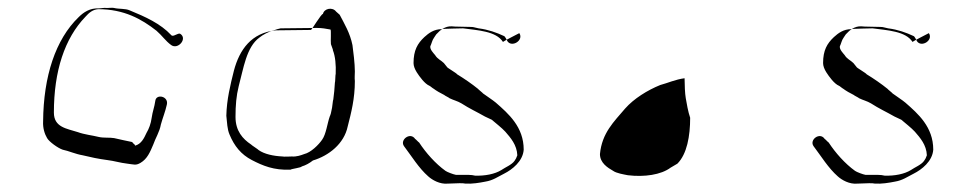

<svg xmlns="http://www.w3.org/2000/svg" viewBox="-20 -464 2426 481"><path d="M432 -379C426 -383 414 -370 409 -376C382 -405 344 -422 305 -438C294 -443 278 -441 266 -444C265 -445 249 -444 248 -444C240 -445 234 -443 227 -443C205 -444 189 -433 177 -421C119 -365 89 -273 88 -160C87 -143 92 -128 98 -118C103 -109 125 -93 137 -89C152 -86 169 -78 187 -75C208 -70 226 -66 249 -63C266 -61 281 -56 299 -54C316 -52 320 -49 332 -56C349 -66 356 -83 364 -102C369 -117 380 -134 383 -152C388 -170 394 -184 398 -202C403 -223 371 -230 369 -211C367 -196 362 -184 360 -169C358 -154 353 -141 347 -131C341 -118 334 -103 318 -99C320 -102 310 -106 312 -108C296 -111 280 -115 266 -118C255 -120 239 -118 227 -121C211 -125 191 -127 175 -133C147 -142 115 -145 115 -182C115 -286 142 -368 194 -422C203 -432 212 -440 226 -441C291 -441 335 -416 372 -387C386 -375 395 -361 409 -351C426 -339 450 -367 432 -379Z M808 -390C810 -388 808 -359 809 -355C808 -354 815 -339 814 -338C820 -323 822 -301 821 -279C820 -278 820 -257 819 -257C818 -241 817 -230 815 -215C814 -215 812 -191 811 -190C810 -183 808 -176 806 -172C800 -155 797 -128 787 -114C778 -101 759 -82 742 -78C734 -75 723 -71 711 -72C711 -72 688 -71 688 -72C665 -73 642 -78 628 -88C628 -89 609 -101 609 -102C588 -116 570 -136 570 -171C570 -200 572 -224 578 -248C590 -292 597 -346 630 -370C637 -376 655 -386 666 -388C672 -390 677 -392 683 -393L774 -394C787 -394 797 -392 808 -390ZM789 -429C785 -430 761 -389 759 -389L671 -388C610 -382 580 -340 566 -287C557 -251 548 -215 547 -174C549 -157 549 -141 555 -127C567 -98 584 -77 611 -63C638 -49 666 -37 708 -39C710 -41 735 -44 736 -47C746 -50 755 -55 764 -62C804 -74 842 -104 851 -147C860 -182 869 -217 869 -261C868 -269 869 -277 869 -285C869 -305 865 -336 863 -351C857 -381 843 -404 831 -427L822 -435C813 -447 792 -443 789 -429Z M1281 -381C1281 -381 1240 -360 1240 -359C1223 -386 1177 -388 1140 -393C1140 -393 1086 -392 1087 -391C1067 -391 1054 -381 1043 -371C1026 -355 1016 -338 1016 -306C1016 -299 1019 -291 1024 -283C1031 -272 1044 -254 1056 -249C1057 -249 1065 -242 1066 -242C1074 -236 1083 -231 1093 -226C1093 -225 1106 -219 1106 -218C1116 -213 1126 -211 1136 -205C1156 -192 1174 -184 1195 -172C1196 -172 1211 -164 1212 -164C1220 -157 1238 -143 1246 -134C1259 -119 1275 -101 1276 -75C1274 -69 1272 -65 1269 -61C1262 -51 1246 -45 1236 -38C1220 -28 1195 -23 1170 -24C1166 -25 1160 -26 1152 -26H1122C1116 -27 1100 -33 1096 -36C1071 -54 1047 -81 1030 -107C1029 -107 1021 -116 1020 -116C1008 -134 981 -114 992 -98C1011 -73 1029 -43 1053 -22C1063 -13 1082 -2 1102 -4L1131 -5C1138 -5 1142 -5 1146 -4C1163 -3 1181 -6 1196 -9C1215 -12 1227 -21 1243 -29C1263 -39 1290 -60 1292 -89C1292 -146 1254 -179 1222 -207C1215 -213 1198 -224 1190 -230C1191 -230 1177 -241 1178 -241C1162 -254 1143 -267 1125 -278C1125 -280 1099 -295 1100 -296C1097 -299 1095 -303 1092 -306C1085 -313 1076 -316 1070 -326C1065 -332 1057 -340 1058 -348C1061 -354 1063 -364 1067 -369C1067 -369 1074 -380 1074 -379C1082 -388 1095 -399 1112 -398C1112 -397 1166 -397 1166 -396C1170 -395 1174 -394 1179 -393C1203 -390 1225 -382 1242 -374C1246 -373 1249 -364 1251 -361C1262 -344 1293 -363 1281 -381Z M1695 -268C1695 -252 1696 -229 1698 -218C1700 -206 1704 -183 1709 -169C1709 -123 1701 -78 1677 -54L1660 -44C1636 -26 1594 -20 1553 -25C1543 -27 1524 -30 1516 -36C1502 -44 1483 -56 1483 -78C1488 -131 1518 -159 1546 -192C1568 -217 1602 -238 1634 -251C1653 -256 1672 -265 1695 -268Z M2307 -381C2307 -381 2266 -360 2266 -359C2249 -386 2203 -388 2166 -393C2166 -393 2112 -392 2113 -391C2093 -391 2080 -381 2069 -371C2052 -355 2042 -338 2042 -306C2042 -299 2045 -291 2050 -283C2057 -272 2070 -254 2082 -249C2083 -249 2091 -242 2092 -242C2100 -236 2109 -231 2119 -226C2119 -225 2132 -219 2132 -218C2142 -213 2152 -211 2162 -205C2182 -192 2200 -184 2221 -172C2222 -172 2237 -164 2238 -164C2246 -157 2264 -143 2272 -134C2285 -119 2301 -101 2302 -75C2300 -69 2298 -65 2295 -61C2288 -51 2272 -45 2262 -38C2246 -28 2221 -23 2196 -24C2192 -25 2186 -26 2178 -26H2148C2142 -27 2126 -33 2122 -36C2097 -54 2073 -81 2056 -107C2055 -107 2047 -116 2046 -116C2034 -134 2007 -114 2018 -98C2037 -73 2055 -43 2079 -22C2089 -13 2108 -2 2128 -4L2157 -5C2164 -5 2168 -5 2172 -4C2189 -3 2207 -6 2222 -9C2241 -12 2253 -21 2269 -29C2289 -39 2316 -60 2318 -89C2318 -146 2280 -179 2248 -207C2241 -213 2224 -224 2216 -230C2217 -230 2203 -241 2204 -241C2188 -254 2169 -267 2151 -278C2151 -280 2125 -295 2126 -296C2123 -299 2121 -303 2118 -306C2111 -313 2102 -316 2096 -326C2091 -332 2083 -340 2084 -348C2087 -354 2089 -364 2093 -369C2093 -369 2100 -380 2100 -379C2108 -388 2121 -399 2138 -398C2138 -397 2192 -397 2192 -396C2196 -395 2200 -394 2205 -393C2229 -390 2251 -382 2268 -374C2272 -373 2275 -364 2277 -361C2288 -344 2319 -363 2307 -381Z"/></svg>

Font: Photofail
Style: Regular
Weight: 400
Foundry: Cannot Into Space Fonts
Version: Version 0.97